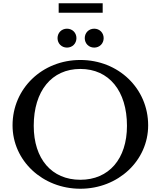

<svg xmlns="http://www.w3.org/2000/svg" viewBox="-20 -1148 986 1178"><path d="M473 -780C239 -780 57 -605 57 -379C57 -162 241 10 473 10C705 10 889 -162 889 -379C889 -605 707 -780 473 -780ZM473 -45C297 -45 187 -173 187 -376C187 -590 297 -725 473 -725C649 -725 759 -590 759 -376C759 -173 648 -45 473 -45ZM333 -914C333 -881 358 -856 391 -856C424 -856 449 -881 449 -914C449 -947 424 -972 391 -972C358 -972 333 -947 333 -914ZM500 -914C500 -881 525 -856 558 -856C591 -856 616 -881 616 -914C616 -947 591 -972 558 -972C525 -972 500 -947 500 -914ZM610 -1070V-1128H340V-1070Z"/></svg>

Font: Libre Baskerville
Style: Regular
Weight: 400
Designer: Pablo Impallari, Rodrigo Fuenzalida
Foundry: Pablo Impallari, Rodrigo Fuenzalida
Version: Version 1.051;Glyphs 3.2.3 (3260)